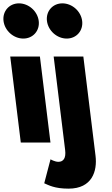

<svg xmlns="http://www.w3.org/2000/svg" viewBox="-43 -850 666 1145"><path d="M-22 -725C-14.9 -667 37.9 -620 95.9 -620C153.9 -620 195.1 -667 188 -725C180.9 -783 128.1 -830 70.1 -830C12.1 -830 -29.1 -783 -22 -725ZM195 -513 258 0H81L18 -513ZM329.1 -830C271.1 -830 229.9 -783 237 -725C244.1 -667 296.9 -620 354.9 -620C412.9 -620 454.1 -667 447 -725C439.9 -783 387.1 -830 329.1 -830ZM277 -513H454L526.7 79C537.9 170 506.8 275 365.8 275C281.8 275 247.2 254 220.8 243L258.3 100C258.3 100 283.1 115 305.1 115C335.1 115 351.4 93 345.5 45Z"/></svg>

Font: Hussar
Style: BdOpOblOne
Weight: 700
Foundry: Cannot Into Space Fonts
Version: Version 2.00